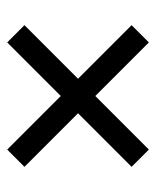

<svg xmlns="http://www.w3.org/2000/svg" viewBox="30 -592 434 534"><g transform="rotate(-90 247.0 -325.0)"><path d="M98 -128 247 -277 396 -128 444 -176 295 -325 444 -474 396 -522 247 -373 98 -522 50 -474 199 -325 50 -176Z"/></g></svg>

Font: Fixel Display Regular
Style: Regular
Weight: 400
Designer: AlfaBravo + MacPaw
Foundry: Kyrylo Tkachov, Marchela Mozhyna, Serhii Makarenko, Maria Weinstein, Zakhar Kryvoshyya
Version: Version 1.211